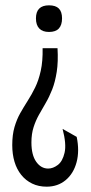

<svg xmlns="http://www.w3.org/2000/svg" viewBox="-20 -561 341 721"><path d="M196 -380Q199 -329 193 -291Q187 -253 176 -225Q165 -197 151.5 -174Q138 -151 126 -129.5Q114 -108 106 -83Q98 -58 98 -26Q98 21 116 46.5Q134 72 161 72Q179 72 197 58.5Q215 45 222.5 12.5Q230 -20 215 -77L268 -47Q279 6 267.5 48.5Q256 91 226.5 115.5Q197 140 155 140Q125 140 101 128.5Q77 117 60 96Q43 75 34.5 46.5Q26 18 26 -16Q26 -55 34.5 -84Q43 -113 56 -136Q69 -159 84 -182.5Q99 -206 112 -232.5Q125 -259 133 -295Q141 -331 140 -380ZM164 -541Q189 -541 201 -529Q213 -517 213 -492Q213 -467 201 -454Q189 -441 164 -441Q140 -441 127.5 -454Q115 -467 115 -492Q115 -541 164 -541Z"/></svg>

Font: Bricolage Grotesque 24pt Condensed Light
Style: Regular
Weight: 300
Width: 3
Designer: Mathieu Triay
Foundry: Atelier Triay
Version: Version 1.001;gftools[0.9.33.dev8+g029e19f]